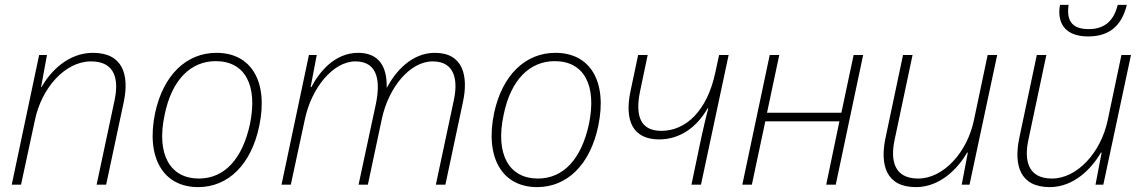

<svg xmlns="http://www.w3.org/2000/svg" viewBox="-20 -755 4671 785"><path d="M28 0H66L123 -265C150 -394 245 -504 352 -504C454 -504 466 -426 448 -343L375 0H414L486 -338C509 -448 483 -539 360 -539C260 -539 187 -465 150 -399H148L172 -530H140Z M790 10C913 10 1007 -82 1040 -240C1078 -422 1007 -539 865 -539C742 -539 647 -448 614 -292C576 -108 649 10 790 10ZM793 -25C677 -25 618 -122 653 -285C682 -429 760 -505 862 -505C980 -505 1035 -409 1002 -248C971 -104 897 -25 793 -25Z M1131 0H1169L1226 -265C1253 -396 1342 -504 1433 -504C1530 -504 1534 -414 1517 -331L1446 0H1484L1541 -268C1568 -396 1655 -504 1749 -504C1842 -504 1853 -424 1835 -343L1762 0H1801L1873 -339C1895 -442 1875 -539 1758 -539C1662 -539 1596 -461 1562 -397H1561C1563 -483 1529 -539 1444 -539C1348 -539 1285 -460 1253 -399H1250L1275 -530H1243Z M2176 10C2299 10 2393 -82 2426 -240C2464 -422 2393 -539 2251 -539C2128 -539 2033 -448 2000 -292C1962 -108 2035 10 2176 10ZM2179 -25C2063 -25 2004 -122 2039 -285C2068 -429 2146 -505 2248 -505C2366 -505 2421 -409 2388 -248C2357 -104 2283 -25 2179 -25Z M2807 0H2846L2959 -530H2920L2904 -456C2871 -303 2785 -220 2684 -220C2599 -220 2576 -280 2597 -382L2628 -530H2589L2558 -383C2532 -261 2568 -185 2675 -185C2758 -185 2828 -233 2873 -312H2876C2866 -276 2857 -236 2847 -191Z M3015 0H3054L3109 -259H3412L3358 0H3397L3509 -530H3470L3420 -294H3116L3166 -530H3127Z M3725 10C3823 10 3896 -65 3934 -131H3937L3912 0H3944L4057 -530H4018L3962 -264C3934 -130 3836 -25 3734 -25C3633 -25 3620 -103 3638 -185L3711 -530H3672L3600 -189C3578 -81 3602 10 3725 10Z M4429 -606C4515 -606 4566 -649 4587 -735H4550C4535 -676 4502 -636 4431 -636C4373 -636 4347 -661 4347 -710C4347 -717 4348 -726 4349 -735H4314C4312 -727 4311 -715 4311 -707C4311 -640 4355 -606 4429 -606ZM4272 10C4370 10 4443 -65 4481 -131H4484L4459 0H4491L4604 -530H4565L4509 -264C4481 -130 4383 -25 4281 -25C4180 -25 4167 -103 4185 -185L4258 -530H4219L4147 -189C4125 -81 4149 10 4272 10Z"/></svg>

Font: Noto Sans ExtraLight
Style: Italic
Weight: 200
Italic angle: -12°
Designer: Monotype Design Team
Foundry: Monotype Imaging Inc.
Version: Version 2.013